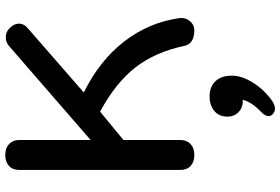

<svg xmlns="http://www.w3.org/2000/svg" viewBox="-188 -562 1067 731"><g transform="rotate(-90 345.5 -196.5)"><path d="M536 -30Q512 -141 453.5 -215.5Q395 -290 286 -349L178 -260V-43Q178 -19 162.5 -4.5Q147 10 121 10Q95 10 79.5 -4Q64 -18 64 -43V-657Q64 -682 79.5 -696Q95 -710 121 -710Q147 -710 162.5 -695.5Q178 -681 178 -657V-385L534 -694Q549 -708 569 -708Q591 -708 605 -692Q621 -676 621 -658Q621 -638 601 -622L359 -411Q482 -350 554 -256Q626 -162 642 -47Q645 -25 631.5 -8Q618 9 597 10Q543 10 536 -30ZM269 293Q269 278 288 261Q323 227 331 194Q304 196 285.5 179.5Q267 163 267 136Q267 104 288.5 86Q310 68 344 68Q381 68 402 90.5Q423 113 423 153Q423 188 399.5 228Q376 268 338 298Q315 317 297 317Q286 317 276 308Q269 301 269 293Z"/></g></svg>

Font: Kodchasan SemiBold
Style: Regular
Weight: 600
Version: Version 1.000; ttfautohint (v1.6)